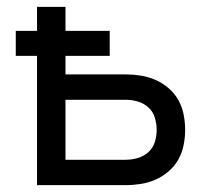

<svg xmlns="http://www.w3.org/2000/svg" viewBox="-20 -540 640 560"><path d="M88 0V-377H26V-450H88V-520H171V-450H300V-377H171V-323H346Q368 -323 390.5 -319.5Q413 -316 433.5 -307Q454 -298 471.5 -283Q489 -268 500 -248.5Q511 -229 515.5 -206.5Q520 -184 520 -161Q520 -139 515.5 -116.5Q511 -94 500 -74.5Q489 -55 471.5 -40Q454 -25 433.5 -16Q413 -7 390.5 -3.5Q368 0 346 0ZM346 -74Q364 -74 381.5 -79Q399 -84 412.5 -96Q426 -108 431.5 -125.5Q437 -143 437 -161Q437 -179 431.5 -197Q426 -215 412.5 -227Q399 -239 381.5 -244Q364 -249 346 -249H171V-74Z"/></svg>

Font: Zed Sans Extended
Style: Regular
Weight: 400
Width: 7
Designer: Belleve Invis
Foundry: Belleve Invis
Version: Version 1.0.0; ttfautohint (v1.8.4)